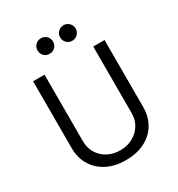

<svg xmlns="http://www.w3.org/2000/svg" viewBox="-223 -1109 1175 1266"><g transform="rotate(-30 365.0 -476.5)"><path d="M551 -745H637V-237Q637 -162 603.5 -106Q570 -50 508.5 -19Q447 12 365 12Q283 12 222 -19Q161 -50 127 -106Q93 -162 93 -237V-745H180V-237Q180 -187 204 -147.5Q228 -108 270 -85.5Q312 -63 365 -63Q418 -63 460 -86Q502 -109 526.5 -148Q551 -187 551 -237ZM279 -847Q254 -847 237 -864Q220 -881 220 -907Q220 -931 237 -948Q254 -965 279 -965Q304 -965 321 -948Q338 -931 338 -907Q338 -881 321 -864Q304 -847 279 -847ZM452 -847Q426 -847 409 -864Q392 -881 392 -907Q392 -930 409 -947.5Q426 -965 452 -965Q475 -965 492.5 -948Q510 -931 510 -907Q510 -882 493 -864.5Q476 -847 452 -847Z"/></g></svg>

Font: Plus Jakarta Text Light
Style: Regular
Weight: 300
Designer: Gumpita Rahayu
Foundry: Tokotype Studio
Version: Version 1.000